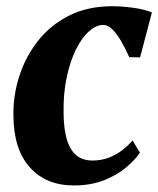

<svg xmlns="http://www.w3.org/2000/svg" viewBox="-20 -570 496 601"><path d="M210.5 10.5Q124.5 10.5 73.5 -46Q22.5 -102.5 22 -209Q21 -270.5 40.2 -331Q59.5 -391.5 98 -441Q136.5 -490.5 195 -520.5Q253.5 -550.5 331.5 -550.5Q361 -550.5 396.2 -545.8Q431.5 -541 455.5 -531L418.5 -390.5L384.5 -391Q372.5 -418.5 359.2 -441.2Q346 -464 331.8 -478Q317.5 -492 304 -492Q281 -492 258.5 -472Q236 -452 217.8 -415.2Q199.5 -378.5 188.8 -328Q178 -277.5 179 -216.5Q179.5 -163.5 190.2 -130.5Q201 -97.5 220.8 -82.5Q240.5 -67.5 269 -67.5Q297.5 -67.5 320.8 -76.5Q344 -85.5 362.5 -99.8Q381 -114 395 -130.5L418 -92Q403.5 -70.5 375.5 -46.5Q347.5 -22.5 306.2 -6Q265 10.5 210.5 10.5Z"/></svg>

Font: Merriweather 60pt ExtraBold
Style: Italic
Weight: 800
Italic angle: -7.8°
Version: Version 2.101